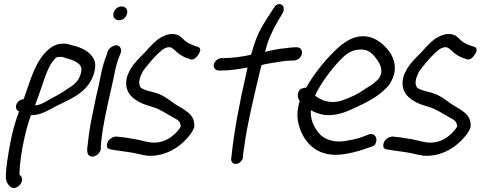

<svg xmlns="http://www.w3.org/2000/svg" viewBox="-20 -741 2398 958"><path d="M70 -188 75 -185C56 -135 40 -77 30 -21C20 36 10 90 9 138C9 165 19 179 31 190C59 216 109 164 83 136H82L78 132C76 123 79 100 80 82C86 14 104 -75 128 -148L134 -166C183 -166 220 -190 259 -211C308 -237 381 -262 422 -320C446 -353 465 -407 450 -442C431 -485 383 -506 336 -516C323 -520 310 -525 289 -523C269 -523 246 -514 228 -499C155 -441 131 -336 98 -246H94C86 -244 76 -240 71 -234C54 -217 58 -197 69 -188ZM277 -457C290 -459 295 -455 310 -451C346 -441 391 -426 386 -388C379 -341 353 -320 319 -299H318C284 -272 241 -254 201 -230C186 -222 172 -216 155 -215C159 -226 163 -239 168 -251C194 -320 212 -394 243 -435C257 -452 261 -457 276 -457Z M574 -640C593 -640 610 -654 614 -673C619 -693 607 -709 587 -709C567 -709 550 -693 546 -675C541 -655 555 -640 574 -640ZM468 -294C462 -270 456 -244 451 -217L434 -134C426 -95 418 -27 415 2L414 3L415 4C415 15 416 29 424 34C444 53 482 27 483 0V-10C488 -90 512 -200 534 -294C540 -319 544 -341 549 -362V-363C555 -397 564 -431 575 -458L582 -476C586 -486 585 -496 581 -502C567 -529 529 -509 519 -488L518 -487L512 -467C500 -436 489 -401 482 -361C477 -340 474 -318 468 -294Z M949 -108C953 -147 933 -170 910 -186C902 -193 889 -201 876 -208C838 -229 808 -261 762 -276L726 -286C709 -290 687 -298 681 -305C674 -320 672 -326 678 -351C681 -359 685 -370 691 -382C696 -391 714 -414 740 -444C766 -473 786 -490 795 -496C812 -506 823 -508 836 -503L853 -490C867 -474 887 -462 907 -453L926 -447C944 -436 964 -456 974 -476C981 -486 984 -505 962 -509L942 -516C931 -521 920 -525 913 -530C899 -539 889 -553 873 -564H872C843 -578 814 -571 783 -554C762 -543 737 -519 707 -484C672 -449 647 -423 636 -404C625 -386 617 -369 613 -354C599 -293 630 -259 663 -239C695 -217 736 -212 769 -197C800 -182 832 -161 865 -143C878 -133 880 -127 882 -109C856 -69 816 -38 771 -31C727 -24 692 -41 651 -47C629 -50 604 -56 575 -58L558 -60C556 -60 540 -56 534 -51C514 -38 510 -16 516 -3C520 1 526 4 535 5L551 8C577 11 605 16 629 19C656 23 686 32 715 36H716C789 40 853 10 902 -39C918 -55 941 -81 948 -104Z M1094 -451H1087C1068 -451 1051 -436 1047 -420C1043 -402 1056 -389 1073 -389H1081C1131 -389 1175 -397 1215 -404L1208 -371C1176 -234 1147 -80 1135 39L1134 49L1133 50C1132 93 1190 81 1193 39V29C1193 25 1197 7 1200 -18C1213 -118 1246 -254 1273 -369C1277 -385 1280 -400 1285 -416C1300 -421 1319 -424 1338 -427C1365 -432 1410 -439 1436 -439H1445C1462 -439 1482 -452 1486 -471C1490 -489 1481 -505 1461 -505H1452C1435 -505 1409 -501 1409 -501C1370 -498 1334 -490 1302 -482C1321 -551 1334 -577 1365 -633L1390 -675C1412 -714 1369 -741 1346 -701L1318 -658C1281 -600 1260 -564 1238 -485C1236 -480 1234 -474 1233 -468C1195 -459 1139 -451 1094 -451Z M1927 -327C1968 -392 1947 -451 1921 -486C1898 -515 1866 -544 1829 -555C1753 -576 1692 -530 1642 -479C1596 -433 1545 -370 1508 -304C1492 -303 1481 -297 1476 -294C1458 -269 1468 -248 1475 -237C1460 -183 1461 -147 1474 -107C1502 -19 1572 45 1690 29C1725 24 1759 16 1789 6L1830 -8C1840 -10 1846 -15 1850 -18C1864 -40 1858 -60 1847 -67C1841 -72 1833 -74 1823 -71H1822L1780 -55C1756 -47 1730 -42 1699 -37C1639 -28 1592 -49 1569 -79C1547 -107 1528 -142 1531 -191C1553 -179 1578 -169 1608 -167C1661 -163 1712 -184 1753 -204C1810 -230 1884 -266 1927 -325ZM1552 -264C1580 -326 1633 -394 1673 -437C1703 -469 1729 -489 1765 -493C1817 -500 1840 -473 1862 -442C1879 -418 1894 -386 1872 -352C1856 -331 1826 -311 1799 -296V-295C1765 -271 1726 -253 1684 -239C1631 -222 1584 -238 1552 -264Z M2328 -108C2332 -147 2312 -170 2289 -186C2281 -193 2268 -201 2255 -208C2217 -229 2187 -261 2141 -276L2105 -286C2088 -290 2066 -298 2060 -305C2053 -320 2051 -326 2057 -351C2060 -359 2064 -370 2070 -382C2075 -391 2093 -414 2119 -444C2145 -473 2165 -490 2174 -496C2191 -506 2202 -508 2215 -503L2232 -490C2246 -474 2266 -462 2286 -453L2305 -447C2323 -436 2343 -456 2353 -476C2360 -486 2363 -505 2341 -509L2321 -516C2310 -521 2299 -525 2292 -530C2278 -539 2268 -553 2252 -564H2251C2222 -578 2193 -571 2162 -554C2141 -543 2116 -519 2086 -484C2051 -449 2026 -423 2015 -404C2004 -386 1996 -369 1992 -354C1978 -293 2009 -259 2042 -239C2074 -217 2115 -212 2148 -197C2179 -182 2211 -161 2244 -143C2257 -133 2259 -127 2261 -109C2235 -69 2195 -38 2150 -31C2106 -24 2071 -41 2030 -47C2008 -50 1983 -56 1954 -58L1937 -60C1935 -60 1919 -56 1913 -51C1893 -38 1889 -16 1895 -3C1899 1 1905 4 1914 5L1930 8C1956 11 1984 16 2008 19C2035 23 2065 32 2094 36H2095C2168 40 2232 10 2281 -39C2297 -55 2320 -81 2327 -104Z"/></svg>

Font: Stray Cat
Style: ExBdCnObl
Weight: 800
Version: Version 1.0